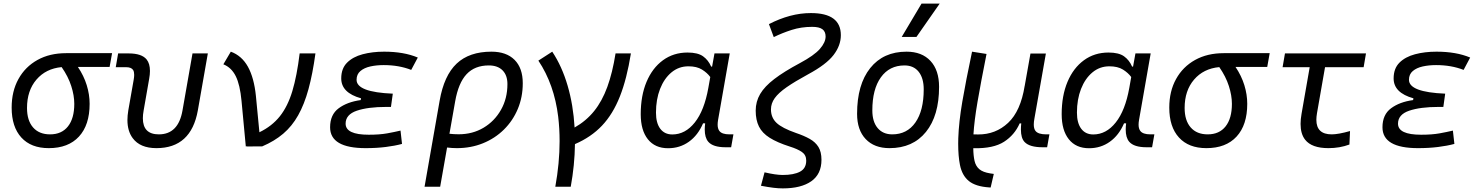

<svg xmlns="http://www.w3.org/2000/svg" viewBox="-20 -815 8243 1069"><path d="M251.5 9.8Q152.8 9.8 98.9 -49.3Q44.9 -108.4 44.9 -215.8Q44.9 -307.1 82.8 -375.2Q120.6 -443.4 188.7 -481.2Q256.8 -519 348.1 -519H604L590.3 -442.4H413.6Q446.8 -393.1 462.9 -340.8Q479 -288.6 479 -236.8Q479 -119.1 419.7 -54.7Q360.4 9.8 251.5 9.8ZM323.2 -441.4Q235.4 -433.1 182.9 -371.8Q130.4 -310.5 130.4 -213.9Q130.4 -144 164.1 -105.5Q197.8 -66.9 258.8 -66.9Q323.2 -66.9 358.4 -111.3Q393.6 -155.8 393.6 -236.8Q393.6 -283.2 376.7 -335.9Q359.9 -388.7 323.2 -441.4Z M851.1 9.8Q759.8 9.8 718.8 -45.9Q689.5 -85.4 689.5 -146.5Q689.5 -171.4 694.3 -200.2L724.6 -372.6Q727.1 -387.2 727.1 -398.4Q727.1 -415.5 721.2 -425.3Q710.9 -440.9 682.1 -440.9H624.5L637.7 -517.6H696.3Q769 -517.6 796.4 -483.9Q814.9 -460.9 814.9 -419.9Q814.9 -399.9 810.5 -376L779.8 -200.2Q775.4 -176.3 775.4 -156.7Q775.4 -66.9 864.3 -66.9Q973.1 -66.9 996.1 -200.2L1051.8 -517.6H1137.2L1081.5 -200.2Q1043.9 9.8 851.1 9.8Z M1348.6 0.5 1324.7 -253.4Q1316.4 -343.3 1292.5 -391.1Q1268.6 -439 1223.6 -457L1265.1 -527.3Q1326.2 -504.9 1360.4 -443.4Q1394.5 -381.8 1404.8 -281.2L1424.3 -78.6Q1494.1 -112.3 1538.1 -167.5Q1582 -222.7 1607.7 -307.9Q1633.3 -393.1 1648.4 -517.6H1736.3Q1720.7 -403.3 1697.5 -318.6Q1674.3 -233.9 1640.1 -173.1Q1606 -112.3 1556.9 -70.6Q1507.8 -28.8 1439.9 0L1352.5 0.5L1354 -1.5Z M2016.1 9.8Q1817.9 9.8 1817.9 -106.4Q1817.9 -176.8 1865.7 -212.2Q1913.6 -247.6 1988.3 -257.8L1990.2 -267.6Q1879.9 -298.3 1879.9 -378.4Q1879.9 -433.6 1912.4 -466.1Q1944.8 -498.5 1999 -512.9Q2053.2 -527.3 2118.7 -527.3Q2228.5 -527.3 2306.2 -494.6L2269.5 -425.8Q2201.2 -452.6 2116.2 -452.6Q2076.7 -452.6 2042.2 -445.1Q2007.8 -437.5 1986.6 -419.4Q1965.3 -401.4 1965.3 -370.6Q1965.3 -301.8 2167 -293.5L2156.7 -219.7H2130.9Q2028.3 -219.7 1966.3 -198.5Q1904.3 -177.2 1904.3 -126.5Q1904.3 -64.9 2033.2 -64.9Q2093.8 -64.9 2135.5 -72.5Q2177.2 -80.1 2210 -87.9L2218.3 -13.7Q2178.2 -2.9 2127.2 3.4Q2076.2 9.8 2016.1 9.8Z M2716.3 -527.3Q2799.3 -527.3 2845 -481.7Q2890.6 -436 2890.6 -351.6Q2890.6 -274.4 2863 -208.5Q2835.4 -142.6 2785.6 -93.5Q2735.8 -44.4 2668.9 -17.3Q2602.1 9.8 2523.4 9.8Q2497.1 9.8 2469.2 6.3L2430.7 224.6H2343.8L2427.7 -253.9Q2452.1 -394.5 2522.5 -460.9Q2592.8 -527.3 2716.3 -527.3ZM2482.4 -70.3Q2506.3 -67.4 2534.2 -67.4Q2611.3 -67.4 2672.6 -104Q2733.9 -140.6 2769.5 -203.9Q2805.2 -267.1 2805.2 -346.7Q2805.2 -396 2778.1 -423.3Q2751 -450.7 2701.7 -450.7Q2623.5 -450.7 2577.9 -402.1Q2532.2 -353.5 2514.2 -250.5Z M3071.8 224.6Q3095.7 92.3 3095.7 -29.3Q3095.7 -99.1 3087.9 -165Q3065.9 -345.2 2977.5 -477.5L3054.7 -527.3Q3108.9 -445.8 3140.4 -337.9Q3171.9 -230 3179.2 -105Q3243.7 -141.6 3288.1 -196.8Q3332.5 -252 3361.3 -330.8Q3390.1 -409.7 3407.2 -517.6H3492.7Q3470.2 -376.5 3431.4 -278.1Q3392.6 -179.7 3331.8 -115.5Q3271 -51.3 3181.2 -12.7Q3179.7 104 3157.7 224.6Z M3944.8 -444.3 3958 -517.6H4043L3978 -147Q3975.6 -132.8 3975.6 -121.1Q3975.6 -99.1 3984.9 -86.4Q3999 -66.9 4041.5 -66.9H4063.5L4050.8 4.9H4020Q3949.7 4.9 3923.3 -25.9Q3903.8 -48.8 3903.8 -93.8Q3903.8 -109.9 3906.2 -128.4H3894.5Q3866.2 -62 3815.7 -25.9Q3765.1 10.3 3699.7 10.3Q3627 10.3 3587.2 -39.6Q3547.4 -89.4 3547.4 -179.2Q3547.4 -282.2 3579.8 -359.4Q3612.3 -436.5 3671.1 -479.5Q3730 -522.5 3808.1 -522.5Q3865.2 -522.5 3894.5 -501.5Q3923.8 -480.5 3939.5 -444.3ZM3813 -445.8Q3759.3 -445.8 3718.5 -411.9Q3677.7 -377.9 3655 -319.8Q3632.3 -261.7 3632.3 -188Q3632.3 -129.9 3656.2 -98.1Q3680.2 -66.4 3723.1 -66.4Q3795.4 -66.4 3848.4 -133.1Q3901.4 -199.7 3923.8 -325.7L3934.6 -386.2Q3917.5 -409.7 3888.4 -427.7Q3859.4 -445.8 3813 -445.8Z M4338.4 233.9Q4314.5 233.9 4286.1 230.5Q4257.8 227.1 4216.8 219.2L4236.8 144.5Q4299.8 159.2 4337.9 159.2Q4399.4 159.2 4434.1 140.9Q4468.8 122.6 4468.8 79.1Q4468.8 47.9 4444.8 31.2Q4420.9 14.6 4377.4 1Q4307.1 -21.5 4265.4 -47.9Q4223.6 -74.2 4205.6 -110.6Q4187.5 -147 4187.5 -198.7Q4187.5 -249.5 4212.4 -291.7Q4237.3 -334 4291.3 -375.2Q4345.2 -416.5 4433.1 -463.4Q4513.2 -506.3 4544.9 -542.7Q4576.7 -579.1 4576.7 -611.8Q4576.7 -639.2 4558.8 -652.3Q4541 -665.5 4502 -665.5Q4440.9 -665.5 4387.7 -648.4Q4334.5 -631.3 4288.1 -608.4L4261.2 -680.7Q4319.8 -710.9 4378.2 -726.6Q4436.5 -742.2 4495.1 -742.2Q4661.6 -742.2 4661.6 -619.1Q4661.6 -561.5 4620.8 -508.5Q4580.1 -455.6 4479.5 -401.4Q4405.8 -361.3 4360.1 -329.6Q4314.5 -297.9 4293.5 -268.6Q4272.5 -239.3 4272.5 -206.1Q4272.5 -160.2 4303.5 -130.9Q4334.5 -101.6 4411.6 -74.7Q4456.5 -59.6 4488.3 -41.7Q4520 -23.9 4536.9 3.4Q4553.7 30.8 4553.7 74.7Q4553.7 154.3 4497.1 194.1Q4440.4 233.9 4338.4 233.9Z M4932.6 9.8Q4847.7 9.8 4799.8 -40.8Q4752 -91.3 4752 -181.2Q4752 -344.2 4825 -435.8Q4897.9 -527.3 5027.3 -527.3Q5112.8 -527.3 5160.6 -475.8Q5208.5 -424.3 5208.5 -331.5Q5208.5 -170.9 5135.5 -80.6Q5062.5 9.8 4932.6 9.8ZM4947.8 -66.9Q5030.3 -66.9 5076.7 -133.1Q5123 -199.2 5123 -317.4Q5123 -379.9 5095 -415.3Q5066.9 -450.7 5016.1 -450.7Q4932.1 -450.7 4884.5 -384.5Q4836.9 -318.4 4836.9 -200.2Q4836.9 -137.2 4866.5 -102.1Q4896 -66.9 4947.8 -66.9ZM5000.5 -609.4 5110.8 -794.9H5211.9L5082.5 -609.4Z M5495.6 229 5487.8 228.5Q5412.1 223.6 5374.3 192.9Q5336.4 162.1 5324.7 103Q5314.9 54.2 5314.9 -15.1Q5314.9 -29.8 5315.4 -44.9Q5318.4 -135.3 5337.9 -249.3Q5357.4 -363.3 5392.1 -527.3L5472.7 -514.6Q5440.9 -355 5422.6 -248.3Q5404.3 -141.6 5399.9 -66.9L5425.8 -66.4Q5523.4 -65.9 5593 -131.1Q5662.6 -196.3 5685.1 -336.9V-335.9L5717.3 -517.1H5803.2L5739.3 -154.8Q5735.8 -136.7 5735.8 -122.1Q5735.8 -98.6 5745.1 -86.4Q5759.8 -66.9 5805.2 -66.9H5822.8L5810.1 4.9H5785.2Q5712.9 4.9 5685.1 -23.9Q5664.1 -45.4 5664.1 -94.2Q5664.1 -109.9 5666 -127.9H5657.2Q5628.9 -63.5 5570.1 -25.6Q5511.2 12.2 5403.3 10.3H5398.9Q5399.4 51.8 5406 80.8Q5412.6 109.9 5432.6 127Q5452.6 144 5493.2 150.4L5513.2 153.3Z M6288.6 -444.3 6301.8 -517.6H6386.7L6321.8 -147Q6319.3 -132.8 6319.3 -121.1Q6319.3 -99.1 6328.6 -86.4Q6342.8 -66.9 6385.3 -66.9H6407.2L6394.5 4.9H6363.8Q6293.5 4.9 6267.1 -25.9Q6247.6 -48.8 6247.6 -93.8Q6247.6 -109.9 6250 -128.4H6238.3Q6210 -62 6159.4 -25.9Q6108.9 10.3 6043.5 10.3Q5970.7 10.3 5930.9 -39.6Q5891.1 -89.4 5891.1 -179.2Q5891.1 -282.2 5923.6 -359.4Q5956.1 -436.5 6014.9 -479.5Q6073.7 -522.5 6151.9 -522.5Q6209 -522.5 6238.3 -501.5Q6267.6 -480.5 6283.2 -444.3ZM6156.7 -445.8Q6103 -445.8 6062.3 -411.9Q6021.5 -377.9 5998.8 -319.8Q5976.1 -261.7 5976.1 -188Q5976.1 -129.9 6000 -98.1Q6023.9 -66.4 6066.9 -66.4Q6139.2 -66.4 6192.1 -133.1Q6245.1 -199.7 6267.6 -325.7L6278.3 -386.2Q6261.2 -409.7 6232.2 -427.7Q6203.1 -445.8 6156.7 -445.8Z M6696.8 9.8Q6598.1 9.8 6544.2 -49.3Q6490.2 -108.4 6490.2 -215.8Q6490.2 -307.1 6528.1 -375.2Q6565.9 -443.4 6634 -481.2Q6702.1 -519 6793.5 -519H7049.3L7035.6 -442.4H6858.9Q6892.1 -393.1 6908.2 -340.8Q6924.3 -288.6 6924.3 -236.8Q6924.3 -119.1 6865 -54.7Q6805.7 9.8 6696.8 9.8ZM6768.6 -441.4Q6680.7 -433.1 6628.2 -371.8Q6575.7 -310.5 6575.7 -213.9Q6575.7 -144 6609.4 -105.5Q6643.1 -66.9 6704.1 -66.9Q6768.6 -66.9 6803.7 -111.3Q6838.9 -155.8 6838.9 -236.8Q6838.9 -283.2 6822 -335.9Q6805.2 -388.7 6768.6 -441.4Z M7376.5 9.8Q7283.2 9.8 7246.6 -37.1Q7221.2 -69.3 7221.2 -125Q7221.2 -150.4 7226.6 -181.2L7272 -440.9H7121.1L7134.3 -517.6H7585.4L7572.3 -440.9H7357.4L7312.5 -184.1Q7309.1 -164.1 7309.1 -147.9Q7309.1 -66.9 7394.5 -66.9Q7431.2 -66.9 7496.6 -85.4L7493.2 -10.3Q7439 9.8 7376.5 9.8Z M7875.5 9.8Q7677.2 9.8 7677.2 -106.4Q7677.2 -176.8 7725.1 -212.2Q7772.9 -247.6 7847.7 -257.8L7849.6 -267.6Q7739.3 -298.3 7739.3 -378.4Q7739.3 -433.6 7771.7 -466.1Q7804.2 -498.5 7858.4 -512.9Q7912.6 -527.3 7978 -527.3Q8087.9 -527.3 8165.5 -494.6L8128.9 -425.8Q8060.5 -452.6 7975.6 -452.6Q7936 -452.6 7901.6 -445.1Q7867.2 -437.5 7845.9 -419.4Q7824.7 -401.4 7824.7 -370.6Q7824.7 -301.8 8026.4 -293.5L8016.1 -219.7H7990.2Q7887.7 -219.7 7825.7 -198.5Q7763.7 -177.2 7763.7 -126.5Q7763.7 -64.9 7892.6 -64.9Q7953.1 -64.9 7994.9 -72.5Q8036.6 -80.1 8069.3 -87.9L8077.6 -13.7Q8037.6 -2.9 7986.6 3.4Q7935.5 9.8 7875.5 9.8Z"/></svg>

Font: CaskaydiaCove NFP SemiLight
Style: Italic
Weight: 350
Italic angle: -10°
Designer: Aaron Bell
Foundry: Saja Typeworks
Version: Version 2111.001; VTT 6.35;Nerd Fonts 3.1.1